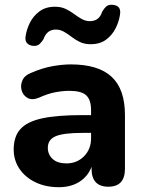

<svg xmlns="http://www.w3.org/2000/svg" viewBox="-20 -769 596 799"><path d="M118 -578Q101 -580 92 -590Q83 -600 87 -621Q91 -647 104.5 -674.5Q118 -702 144 -721.5Q170 -741 209 -741Q234 -741 253 -732Q272 -723 288 -711Q304 -699 320 -690Q336 -681 354 -681Q393 -681 405 -720Q413 -734 422 -742Q431 -750 447 -749Q487 -747 479 -706Q475 -679 461 -651Q447 -623 421.5 -604Q396 -585 357 -585Q332 -585 313 -594Q294 -603 278 -615.5Q262 -628 246 -637Q230 -646 212 -646Q175 -646 161 -606Q155 -596 145.5 -586.5Q136 -577 118 -578ZM225 10Q170 10 127.5 -10.5Q85 -31 61 -66.5Q37 -102 37 -147Q37 -201 65 -232Q93 -263 155.5 -276.5Q218 -290 323 -290H359V-310Q359 -354 338.5 -372.5Q318 -391 269 -391Q241 -391 209.5 -385Q178 -379 141 -362Q113 -351 94.5 -361.5Q76 -372 70 -393Q64 -414 73.5 -435Q83 -456 110 -466Q156 -486 198 -493.5Q240 -501 275 -501Q389 -501 444.5 -449.5Q500 -398 500 -290V-67Q500 8 431 8Q361 8 361 -67V-75Q346 -35 310.5 -12.5Q275 10 225 10ZM359 -216H324Q244 -216 211.5 -202Q179 -188 179 -154Q179 -126 199 -107.5Q219 -89 257 -89Q300 -89 329.5 -118.5Q359 -148 359 -194Z"/></svg>

Font: Chiron GoRound TC
Style: Bold
Weight: 700
Designer: Ryoko NISHIZUKA 西塚涼子 (kana, bopomofo & ideographs); Paul D. Hunt (Latin, Greek & Cyrillic); Sandoll Communications 산돌커뮤니
Foundry: Adobe
Version: Version 1.000;hotconv 1.1.1;makeotfexe 2.6.0